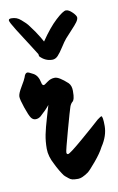

<svg xmlns="http://www.w3.org/2000/svg" viewBox="-82 -734 489 793"><g transform="rotate(-10 163.0 -337.5)"><path d="M319 -225Q326 -225 326 -183.5Q326 -142 298 -100Q286 -76 259.5 -44.5Q233 -13 224 -6Q197 13 180.5 13Q164 13 156 11Q148 9 140.5 2.5Q133 -4 128.5 -7.5Q124 -11 117.5 -21.5Q111 -32 109 -35Q107 -38 100 -51Q93 -64 93 -65Q74 -100 74 -131.5Q74 -163 79.5 -190.5Q85 -218 97 -258Q109 -298 112 -309Q97 -290 72 -268Q62 -260 50.5 -260Q39 -260 31.5 -270.5Q24 -281 12 -316Q0 -351 0 -363.5Q0 -376 16 -402.5Q32 -429 35 -438Q40 -456 50 -456Q55 -456 74 -445.5Q93 -435 99 -405Q101 -393 108 -393Q111 -393 125.5 -404Q140 -415 157.5 -415Q175 -415 210 -383Q222 -371 222 -349Q222 -327 219.5 -318Q217 -309 214 -306Q205 -299 200.5 -286.5Q196 -274 173.5 -192.5Q151 -111 151 -103Q151 -95 157 -95Q165 -95 221 -143Q277 -191 302 -214Q317 -225 319 -225ZM161 -490Q131 -490 109 -514Q109 -520 107.5 -523.5Q106 -527 81.5 -564.5Q57 -602 34.5 -638Q12 -674 12 -681Q12 -688 23.5 -688Q35 -688 44.5 -684.5Q54 -681 63.5 -672.5Q73 -664 80 -657.5Q87 -651 97 -636.5Q107 -622 112 -616Q132 -586 140 -570Q176 -623 207.5 -652Q239 -681 251 -681Q263 -681 277.5 -666.5Q292 -652 292 -644Q292 -636 284.5 -625.5Q277 -615 259 -596Q241 -577 232 -566.5Q223 -556 209 -534Q195 -512 184.5 -501Q174 -490 161 -490Z"/></g></svg>

Font: Devonshire
Style: Regular
Weight: 400
Designer: Astigmatic (AOETI)
Foundry: Astigmatic (AOETI)
Version: Version 1.001